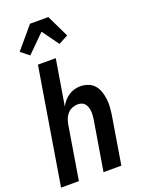

<svg xmlns="http://www.w3.org/2000/svg" viewBox="-178 -1062 856 1143"><g transform="rotate(-20 250.0 -490.0)"><path d="M3 0 124 -735H237L189 -445Q198 -463 211 -478.5Q224 -494 241 -505.5Q258 -517 277 -522.5Q296 -528 315 -528Q341 -528 365 -519Q389 -510 404.5 -492Q420 -474 428 -450Q436 -426 439 -401Q442 -376 440 -350Q438 -324 434 -298L385 0H272L324 -313Q326 -326 327 -339.5Q328 -353 327 -366Q326 -379 322 -391Q318 -403 311 -412.5Q304 -422 292 -427Q280 -432 267 -432Q249 -432 231.5 -425.5Q214 -419 201.5 -405.5Q189 -392 182 -375Q175 -358 172 -340L116 0ZM100 -802 48 -844 163 -980H279L347 -839L287 -807L211 -912Z"/></g></svg>

Font: Iosevka Oblique
Style: Bold
Weight: 700
Italic angle: -9°
Monospace: yes
Designer: Belleve Invis
Foundry: Belleve Invis
Version: Version 32.5.0; ttfautohint (v1.8.4)